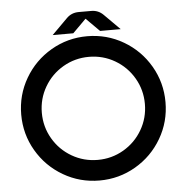

<svg xmlns="http://www.w3.org/2000/svg" viewBox="-56 -874 892 928"><g transform="rotate(-5 390.0 -410.0)"><path d="M390 -700Q485 -700 565.5 -653Q646 -606 693 -525.5Q740 -445 740 -350Q740 -255 693 -174.5Q646 -94 565.5 -47Q485 0 390 0Q295 0 214.5 -47Q134 -94 87 -174.5Q40 -255 40 -350Q40 -445 87 -525.5Q134 -606 214.5 -653Q295 -700 390 -700ZM390 -100Q458 -100 515.5 -133.5Q573 -167 606.5 -224.5Q640 -282 640 -350Q640 -418 606.5 -475.5Q573 -533 515.5 -566.5Q458 -600 390 -600Q322 -600 264.5 -566.5Q207 -533 173.5 -475.5Q140 -418 140 -350Q140 -282 173.5 -224.5Q207 -167 264.5 -133.5Q322 -100 390 -100ZM479 -796 555 -720H455L390 -785L325 -720H225L301 -796Q325 -820 360 -820H421Q455 -820 479 -796Z"/></g></svg>

Font: Skate blade
Style: Regular
Weight: 400
Italic angle: -7°
Designer: Valerio Brotto (Silverblur_type)
Version: Version 2.001